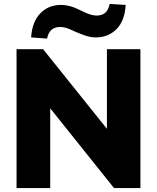

<svg xmlns="http://www.w3.org/2000/svg" viewBox="-20 -955 798 975"><path d="M64 0V-705H199L551 -266H523V-705H693V0H559L207 -440H235V0ZM219 -759 138 -765Q143 -844 184.5 -887Q226 -930 289 -930Q313 -930 338 -923Q363 -916 394 -900Q422 -886 439.5 -881Q457 -876 470 -876Q499 -876 515 -890.5Q531 -905 537 -935L618 -930Q614 -850 572 -807.5Q530 -765 467 -765Q442 -765 417 -773Q392 -781 360 -795Q333 -808 317 -813Q301 -818 286 -818Q258 -818 241.5 -803.5Q225 -789 219 -759Z"/></svg>

Font: Nunito Sans 12pt ExtraLight 12pt Black
Style: Regular
Weight: 900
Version: Version 3.101;gftools[0.9.27]